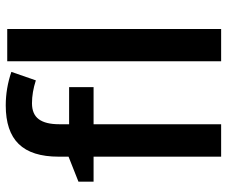

<svg xmlns="http://www.w3.org/2000/svg" viewBox="-82 -724 805 682"><g transform="rotate(-90 321.0 -382.5)"><path d="M353 -453.1H221.2V0H106V-453.1H17.1V-506.8L106 -542V-577.1Q106 -672.9 150.9 -719Q195.8 -765.1 288.1 -765.1Q348.6 -765.1 407.2 -745.1L377 -658.2Q334.5 -671.9 295.9 -671.9Q256.8 -671.9 239 -647.7Q221.2 -623.5 221.2 -575.2V-540H353ZM559.6 0H444.8V-759.8H559.6Z"/></g></svg>

Font: f1_57812          
Style: Regular
Weight: 600
Foundry: Ascender Corporation
Version: Version 1.10